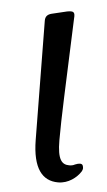

<svg xmlns="http://www.w3.org/2000/svg" viewBox="-44 -545 322 577"><g transform="rotate(5 117.5 -256.5)"><path d="M153 1C184 1 209 -19 221 -38C225 -45 225 -50 222 -57C219 -62 211 -62 199 -57C194 -54 188 -53 182 -53C160 -53 146 -66 146 -126C146 -197 150 -279 158 -493C159 -504 158 -509 155 -512C152 -515 145 -515 135 -513L89 -502C78 -499 71 -493 71 -480L75 -120C76 -35 105 1 153 1Z"/></g></svg>

Font: 寒蝉锦书宋 CompactLight
Style: Bold
Weight: 400
Width: 4
Designer: 寒蝉锦书宋{Warren} 思源宋体{Ryoko NISHIZUKA 西塚涼子 (kana & ideographs); Frank Grießhammer (Latin, Greek & Cyrillic); Wenlong ZHANG 
Foundry: Adobe & ChillType
Version: Version 2.000;Glyphs 3.1.1 (3135)